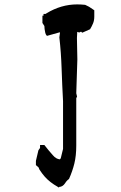

<svg xmlns="http://www.w3.org/2000/svg" viewBox="-20 -720 545 864"><path d="M141.6 22.9V3.9L152.8 -43.5L160.2 -54.2V-67.4H179.7Q200.2 -41 218.3 -21Q232.4 -4.4 249.5 -2.9L253.4 -7.8L263.7 -49.8V-264.6Q259.8 -335.9 257.3 -409.9Q254.9 -483.9 247.1 -551.8L250 -573.2L249.5 -574.2H247.1L191.4 -558.6L188 -562.5Q183.1 -569.3 180.7 -588.9Q179.7 -596.2 179.7 -603L170.9 -616.7V-649.4H175.8V-657.2H185.5V-657.7L189.5 -660.2Q254.9 -700.2 327.6 -700.2Q344.7 -700.2 363.3 -698.2Q374.5 -693.4 380.9 -689.5Q391.1 -683.1 404.3 -673.8V-645.5Q404.3 -628.4 398.9 -615.2Q393.6 -602.1 385.3 -588.4L350.1 -572.8L344.7 -577.6L336.4 -573.7L327.6 -576.7L326.2 -548.8L328.1 -453.1V-452.6L323.2 -300.3L326.7 -285.2L323.2 -278.3V-64.5Q323.2 -19.5 314.7 15.4Q306.2 50.3 290.5 85.4Q280.3 92.3 272.9 104.5Q262.2 120.6 246.6 121.1L245.1 124L240.2 121.1H239.7V120.6Q204.1 100.6 181.6 75.2Q169.4 61.5 157.2 42.5L153.8 33.7Z"/></svg>

Font: Bakudai
Style: Bold
Weight: 700
Version: Version 1.48